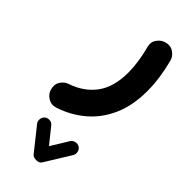

<svg xmlns="http://www.w3.org/2000/svg" viewBox="-273 -343 933 933"><g transform="rotate(45 194.0 124.0)"><path d="M307.1 357.4Q318.8 364.7 322 378.9Q325.2 393.1 317.9 405.3L236.8 536.6Q229 549.8 209 550Q189 550.3 180.2 539.6L86.4 421.9Q78.1 411.1 79.6 396.5Q81.1 381.8 92.3 373Q103 364.7 117.7 366.2Q132.3 367.7 140.6 378.9L204.1 458L258.8 368.7Q266.1 356.9 280.5 353.5Q294.9 350.1 307.1 357.4ZM242.2 -296.9Q273.9 -308.1 297.9 -292.5Q321.8 -276.9 327.6 -252.4Q353 -155.3 353 -68.4Q353 28.8 320.8 102.5Q288.6 176.3 231.2 225.6Q173.8 274.9 99.1 299.8Q70.3 309.6 46.9 295.4Q23.4 281.2 16.6 257.8Q7.8 227.5 21.7 205.8Q35.6 184.1 57.1 176.8Q135.3 150.9 179.7 91.6Q224.1 32.2 224.1 -68.4Q224.1 -136.7 202.1 -220.2Q194.3 -249 208.5 -269.5Q222.7 -290 242.2 -296.9Z"/></g></svg>

Font: Mikhak Bold
Style: Regular
Weight: 700
Designer: Amin Abedi
Version: Version 3.3